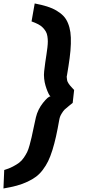

<svg xmlns="http://www.w3.org/2000/svg" viewBox="-74 -844 493 1101"><path d="M125 -824.2Q165.5 -816.4 195.8 -806.9Q226.1 -797.4 250 -783.2Q273.9 -769 289.8 -752.4Q305.7 -735.8 315.7 -711.4Q325.7 -687 329.6 -659.2Q333.5 -631.3 332.3 -592.5Q331.1 -553.7 325.4 -511.2Q319.8 -468.8 310.1 -412.1Q307.6 -405.8 309.1 -397.7Q310.5 -389.6 310.8 -384.8Q311 -379.9 314.7 -373.3Q318.4 -366.7 320.6 -363Q322.8 -359.4 327.6 -353.8Q332.5 -348.1 335.4 -345Q338.4 -341.8 343.3 -336.4Q348.1 -331.1 351.1 -328.1L342.8 -253.9Q340.8 -252.4 322.3 -237.5Q303.7 -222.7 296.4 -215.6Q289.1 -208.5 279.1 -192.1Q269 -175.8 266.1 -158.2Q256.3 -102.5 247.3 -62Q238.3 -21.5 226.6 16.4Q214.8 54.2 202.1 80.1Q189.5 106 171.6 129.6Q153.8 153.3 133.1 168.9Q112.3 184.6 83.7 198Q55.2 211.4 22.2 220.5Q-10.7 229.5 -54.2 236.8L-49.8 130.9Q-22 122.6 -0.5 111.3Q21 100.1 35.9 88.9Q50.8 77.6 62.7 60.1Q74.7 42.5 81.8 27.8Q88.9 13.2 95.9 -12.5Q103 -38.1 107.2 -57.1Q111.3 -76.2 118.7 -110.8Q126 -145.5 131.8 -170.9Q142.6 -216.3 172.6 -254.2Q202.6 -292 215.8 -291Q213.9 -291.5 208.7 -299.6Q203.6 -307.6 197.8 -322Q191.9 -336.4 186.8 -353.8Q181.6 -371.1 179.2 -393.1Q176.8 -415 179.2 -435.1Q181.6 -458 185.5 -485.6Q189.5 -513.2 192.4 -531.5Q195.3 -549.8 197.8 -571Q200.2 -592.3 200.2 -606.2Q200.2 -620.1 197.8 -636Q195.3 -651.9 189 -662.8Q182.6 -673.8 172.1 -685.1Q161.6 -696.3 145.3 -704.8Q128.9 -713.4 106.9 -721.2Z"/></svg>

Font: Stilu SemiBold
Style: Italic
Weight: 600
Italic angle: -10°
Designer: Genilson Lima Santos
Foundry: Genilson Lima Santos
Version: Version 1.200;PS 001.200;hotconv 1.0.88;makeotf.lib2.5.64775